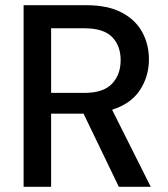

<svg xmlns="http://www.w3.org/2000/svg" viewBox="-20 -720 648 740"><path d="M71 0V-700H312Q395 -700 448.5 -672Q502 -644 528 -596.5Q554 -549 554 -491Q554 -426 519.5 -373Q485 -320 412 -297L561 0H438L302 -282H177V0ZM177 -362H306Q378 -362 411.5 -397Q445 -432 445 -488Q445 -544 412 -577.5Q379 -611 305 -611H177Z"/></svg>

Font: DeepMind Sans Medium
Style: Regular
Weight: 500
Designer: Jonny Pinhorn / Modifications: Colophon Foundry
Foundry: Colophon Foundry
Version: Version 1.002; ttfautohint (v1.8.2)